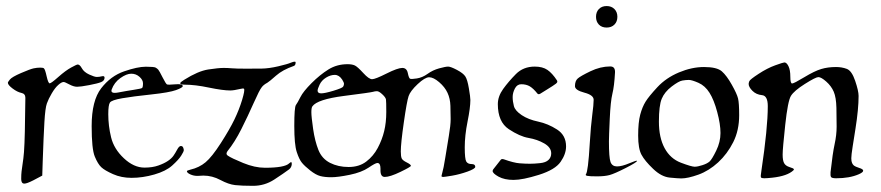

<svg xmlns="http://www.w3.org/2000/svg" viewBox="-20 -580 2901 632"><path d="M324.2 -324.2Q324.2 -314.5 313 -309.8Q301.8 -305.2 273.4 -299.8Q245.1 -294.4 233.9 -294.4Q222.7 -294.4 208 -302.2Q193.4 -310.1 189.5 -310.1Q182.6 -310.1 171.9 -300.5Q161.1 -291 150.4 -272.7Q139.6 -254.4 134.3 -239.5Q128.9 -224.6 126.2 -178.7Q123.5 -132.8 120.6 -48.8L119.1 -2L89.4 13.7Q68.4 24.4 60.1 24.4Q49.8 24.4 49.8 9.3Q49.8 -5.9 51 -15.9Q52.2 -25.9 56.9 -58.8Q61.5 -91.8 62.5 -194.3L63.5 -258.3Q63.5 -271.5 50.3 -274.2Q37.1 -276.9 21.5 -288.6Q5.9 -300.3 5.9 -307.6Q5.9 -310.1 12.7 -318.4Q19.5 -326.7 49.3 -339.6Q79.1 -352.5 90.6 -355Q102.1 -357.4 112.1 -357.4Q122.1 -357.4 124.5 -355Q128.4 -352.1 133.5 -328.9Q138.7 -305.7 143.6 -305.7Q148.4 -305.7 172.1 -326.7Q195.8 -347.7 214.1 -357.7Q232.4 -367.7 235.8 -367.7Q242.7 -367.7 249.5 -355.2Q256.3 -342.8 273.7 -334.7Q291 -326.7 298.8 -326.7Q306.6 -326.7 315.4 -328.9Q324.2 -331.1 324.2 -324.2Z M585 -85.9Q585 -81.1 576.4 -67.6Q567.9 -54.2 547.1 -35.4Q526.4 -16.6 488 -5.6Q449.7 5.4 413.1 5.4Q379.4 5.4 352.1 -6.8Q324.7 -19 313.5 -29.5Q302.2 -40 292 -64.7Q281.7 -89.4 281.7 -165Q281.7 -249 313.2 -289.6Q344.7 -330.1 388.7 -345.2Q432.6 -360.4 460 -360.4Q487.3 -360.4 492.4 -357.4Q497.6 -354.5 501 -350.6Q504.4 -346.7 515.1 -325.4Q525.9 -304.2 529.5 -302.2Q533.2 -300.3 557.4 -302.5Q581.5 -304.7 581.5 -296.4Q581.5 -291.5 559.3 -283.4Q537.1 -275.4 477.3 -269Q417.5 -262.7 382.3 -256.6Q347.2 -250.5 341.8 -242.4Q336.4 -234.4 336.4 -204.1Q336.4 -166 345.7 -127.9Q355 -89.8 387.7 -59.1Q420.4 -28.3 455.6 -28.3Q481.9 -28.3 501.2 -35.2Q520.5 -42 532.7 -50.3Q544.9 -58.6 551 -67.4Q557.1 -76.2 563.2 -87.6Q569.3 -99.1 575 -99.4Q580.6 -99.6 582.8 -94.5Q585 -89.4 585 -85.9ZM450.7 -305.7Q450.7 -316.9 439.2 -327.1Q427.7 -337.4 412.1 -337.4Q396.5 -337.4 376.2 -323Q356 -308.6 347.7 -285.6Q342.3 -270.5 369.4 -275.6Q396.5 -280.8 420.4 -284.4Q444.3 -288.1 447.5 -290.3Q450.7 -292.5 450.7 -305.7Z M953.1 -374.5Q953.1 -364.7 946.8 -362.8Q910.2 -350.1 888.7 -331.1Q867.2 -312 859.9 -307.6Q847.2 -300.8 841.3 -292.5Q834 -283.7 814.9 -240.7Q795.9 -197.8 774.4 -155Q752.9 -112.3 728.5 -82Q725.6 -77.6 725.6 -74.2Q725.6 -70.8 729.5 -67.9Q742.2 -59.1 780.5 -43.5Q818.8 -27.8 852.1 -27.8Q917.5 -27.8 932.1 -42.5Q941.4 -51.3 940.4 -39.1Q939.5 -28.8 931.6 -22.5Q914.6 -9.8 882.8 11Q851.1 31.7 813 31.7Q775.9 31.7 754.2 29.3Q732.4 26.9 705.6 12.5Q678.7 -2 649.4 -2Q645 -2 639.9 -1.5Q634.8 -1 629.9 -1Q617.2 -1 606.2 -6.1Q595.2 -11.2 595.2 -16.6Q595.2 -18.6 606.4 -21.5Q635.7 -28.3 656.7 -45.9Q677.7 -63.5 707 -109.1Q736.3 -154.8 751.7 -186.8Q767.1 -218.8 776.9 -251Q786.6 -283.2 783.2 -287.6Q781.2 -290 772.5 -287.6Q749 -282.2 738.3 -282.2Q713.4 -282.2 667.7 -291.7Q622.1 -301.3 587.9 -301.3Q573.2 -301.3 573.2 -306.2Q573.2 -309.1 586.4 -317.4Q632.3 -346.2 665.5 -351.3Q698.7 -356.4 716.3 -356.4Q728.5 -356.4 743.2 -355.2Q757.8 -354 786.9 -354Q815.9 -354 840.6 -354.2Q865.2 -354.5 896.2 -361.8Q927.2 -369.1 937 -373.5Q946.3 -377.4 950.7 -377Q953.1 -377 953.1 -374.5Z M1528.3 -251Q1528.3 -225.6 1519 -179.7Q1509.8 -133.8 1509.8 -95Q1509.8 -56.2 1514.9 -48.1Q1520 -40 1532.2 -40Q1544.4 -40 1544.4 -30.8Q1544.4 -24.4 1518.6 -15.1Q1492.7 -5.9 1468 -1.7Q1443.4 2.4 1439.5 2.4Q1436 2.4 1434.1 1.5Q1432.1 0.5 1436 -12Q1439.9 -24.4 1445.8 -61.5Q1451.7 -98.6 1457.5 -133.1Q1463.4 -167.5 1463.4 -187.7Q1463.4 -208 1462.6 -231.7Q1461.9 -255.4 1453.1 -274.4Q1444.3 -293.5 1425.5 -309.6Q1406.7 -325.7 1392.6 -325.7Q1378.9 -325.7 1354.7 -303Q1330.6 -280.3 1325 -263.7Q1319.3 -247.1 1309.3 -177.5Q1299.3 -107.9 1299.3 -81.5Q1299.3 -64.5 1302.5 -58.1Q1305.7 -51.8 1319.1 -45.2Q1332.5 -38.6 1332.5 -34.2Q1332.5 -30.8 1298.1 -14.2Q1263.7 2.4 1246.6 2.4Q1232.4 2.4 1232.4 -19V-25.4Q1232.4 -43.5 1222.2 -43.5Q1215.8 -43.5 1193.1 -28.1Q1170.4 -12.7 1131.3 -4.6Q1092.3 3.4 1070.3 3.4Q1048.8 3.4 1034.2 -0.5Q1019.5 -4.4 1001.2 -18.8Q982.9 -33.2 973.9 -44.2Q964.8 -55.2 956.8 -79.6Q948.7 -104 948.7 -165.5Q948.7 -227.1 954.1 -234.4Q959.5 -241.7 968.8 -260.3Q978 -278.8 1005.6 -306.4Q1033.2 -334 1061 -351.3Q1088.9 -368.7 1124 -368.7Q1139.6 -368.7 1148.4 -364.3Q1157.2 -359.9 1175.8 -339.6Q1194.3 -319.3 1204.8 -319.3Q1215.3 -319.3 1252.2 -337.9Q1289.1 -356.4 1304.2 -356.4Q1318.8 -356.4 1322.3 -339.8Q1325.7 -323.2 1329.6 -321Q1333.5 -318.8 1352.1 -321.8Q1370.6 -324.7 1387.5 -336.9Q1404.3 -349.1 1425.5 -355Q1446.8 -360.8 1455.1 -360.8Q1463.4 -360.8 1484.1 -349.9Q1504.9 -338.9 1511.7 -328.4Q1518.6 -317.9 1523.4 -289.1Q1528.3 -260.3 1528.3 -251ZM1127.4 -30.3Q1162.1 -30.3 1185.5 -48.1Q1209 -65.9 1223.4 -93Q1237.8 -120.1 1244.6 -148.4Q1251.5 -176.8 1251.5 -211.2Q1251.5 -245.6 1250.5 -252.4Q1249.5 -259.3 1238.5 -269.5Q1227.5 -279.8 1220.9 -279.8Q1214.4 -279.8 1207 -277.6Q1199.7 -275.4 1112.1 -264.2Q1024.4 -252.9 1008.3 -230Q1004.9 -225.6 1004.9 -210.7Q1004.9 -195.8 1010.7 -155.5Q1016.6 -115.2 1028.1 -86.4Q1039.6 -57.6 1066.4 -43.9Q1093.3 -30.3 1127.4 -30.3ZM1025.4 -281.7Q1025.4 -272.9 1036.9 -272.7Q1048.3 -272.5 1077.4 -281.2Q1106.4 -290 1109.4 -294.7Q1112.3 -299.3 1112.3 -304Q1112.3 -308.6 1106.4 -317.9Q1096.2 -333.5 1082 -333.5Q1067.9 -333.5 1053.2 -324.5Q1038.6 -315.4 1032 -301.3Q1025.4 -287.1 1025.4 -281.7Z M1843.3 -98.1Q1843.3 -73.2 1825.4 -47.4Q1807.6 -21.5 1754.2 -4.6Q1700.7 12.2 1670.4 12.2Q1640.6 12.2 1621.1 1.5Q1601.6 -9.3 1601.6 -17.1Q1601.6 -19.5 1603.5 -22.5Q1627.4 -52.2 1628.4 -54.2Q1630.9 -57.6 1638.2 -55.7Q1671.4 -43.9 1690.2 -42.5Q1709 -41 1724.1 -41Q1738.8 -41 1757.6 -43Q1776.4 -44.9 1785.4 -53.5Q1794.4 -62 1794.4 -75.2Q1794.4 -94.7 1771.5 -107.9Q1748.5 -121.1 1719.7 -126Q1690.9 -130.9 1654.8 -154.8Q1618.7 -178.7 1618.7 -237.3Q1618.7 -262.7 1636.2 -287.1Q1653.8 -311.5 1678.2 -336.2Q1702.6 -360.8 1740.2 -360.8Q1766.1 -360.8 1782 -349.9Q1797.9 -338.9 1813 -315.9Q1814.5 -313.5 1814.5 -311.5Q1814.5 -308.1 1810.1 -304.7Q1800.3 -297.4 1783.9 -287.4Q1767.6 -277.3 1758.3 -271.5Q1752.4 -268.1 1749 -272Q1735.8 -288.6 1724.1 -295.7Q1712.4 -302.7 1695.8 -302.7Q1682.1 -302.7 1674.8 -288.6Q1667.5 -274.4 1667.5 -260.7Q1667.5 -246.1 1671.6 -230.7Q1675.8 -215.3 1697.5 -200.9Q1719.2 -186.5 1751.5 -179.7Q1783.7 -172.9 1813.5 -153.8Q1843.3 -134.8 1843.3 -98.1Z M1951.4 -499Q1941.9 -508.8 1941.9 -524.7Q1941.9 -540.5 1951.4 -550.3Q1960.9 -560.1 1976.8 -560.1Q1992.7 -560.1 2002.4 -550.3Q2012.2 -540.5 2012.2 -524.7Q2012.2 -508.8 2002.4 -499Q1992.7 -489.3 1976.8 -489.3Q1960.9 -489.3 1951.4 -499ZM1984.4 -114.3Q1984.4 -61 1989.7 -46.6Q1995.1 -32.2 2011 -32.2Q2026.9 -32.2 2051.8 -42.7Q2076.7 -53.2 2076.7 -50.3Q2076.7 -45.9 2039.8 -27.1Q2002.9 -8.3 1986.8 -3.9Q1970.7 0.5 1945.3 0.5Q1919.9 0.5 1912.8 -1.2Q1905.8 -2.9 1908.9 -6.8Q1912.1 -10.7 1915.3 -35.2Q1918.5 -59.6 1921.6 -112.5Q1924.8 -165.5 1929.4 -200.7Q1934.1 -235.8 1934.1 -251.5Q1934.1 -267.1 1903.3 -275.1Q1872.6 -283.2 1872.6 -296.4Q1872.6 -313.5 1881.6 -321.5Q1890.6 -329.6 1923.6 -345.5Q1956.5 -361.3 1988.8 -361.3Q2005.4 -361.3 2004.4 -341.3Q2002 -296.4 1995.8 -271.5Q1989.7 -246.6 1987.1 -188.5Q1984.4 -130.4 1984.4 -114.3Z M2413.1 -200.7Q2413.1 -150.9 2393.6 -112.1Q2374 -73.2 2343.8 -45.4Q2313.5 -17.6 2278.8 -5.1Q2244.1 7.3 2222.7 7.3Q2212.4 7.3 2184.8 4.6Q2157.2 2 2129.9 -24.2Q2102.5 -50.3 2091.6 -70.6Q2080.6 -90.8 2080.6 -133.8Q2080.6 -177.2 2087.4 -202.6Q2094.2 -228 2105 -245.4Q2115.7 -262.7 2144 -293.2Q2172.4 -323.7 2214.8 -341.6Q2257.3 -359.4 2297.4 -359.4Q2339.8 -359.4 2356 -345.2Q2372.1 -331.1 2388.9 -301Q2405.8 -271 2409.4 -255.9Q2413.1 -240.7 2413.1 -200.7ZM2351.6 -142.1Q2351.6 -171.4 2340.8 -211.4Q2330.1 -251.5 2315.4 -274.7Q2300.8 -297.9 2279.1 -307.4Q2257.3 -316.9 2247.6 -316.9Q2237.8 -316.9 2226.1 -314.9Q2214.4 -313 2190.9 -295.2Q2167.5 -277.3 2158.2 -254.9Q2148.9 -232.4 2148.9 -179.7Q2148.9 -127 2167.7 -92.3Q2186.5 -57.6 2221.4 -44.4Q2256.3 -31.2 2266.6 -31.2Q2276.4 -31.2 2292.2 -36.4Q2308.1 -41.5 2315.9 -48.6Q2323.7 -55.7 2337.6 -84.2Q2351.6 -112.8 2351.6 -142.1Z M2806.2 -264.2Q2806.2 -221.2 2795.9 -156.2L2786.6 -97.2Q2782.2 -69.3 2782.2 -59.1Q2782.2 -48.8 2784.7 -43.5Q2787.1 -38.1 2791 -34.9Q2794.9 -31.7 2808.1 -27.3Q2821.3 -23.4 2821.3 -18.1Q2821.3 -12.7 2806.6 -6.3Q2776.4 6.8 2732.4 6.8Q2718.3 6.8 2715.6 2.7Q2712.9 -1.5 2713.9 -13.2Q2720.7 -75.2 2727.3 -105.5Q2733.9 -135.7 2733.9 -163.1Q2733.9 -190.4 2733.2 -224.9Q2732.4 -259.3 2724.4 -278.1Q2716.3 -296.9 2699.7 -311.5Q2683.1 -326.2 2673.8 -326.2Q2665 -326.2 2629.4 -303.7Q2593.8 -281.2 2583.5 -264.4Q2573.2 -247.6 2564.7 -168.9Q2556.2 -90.3 2556.2 -71.3Q2556.2 -52.2 2560.8 -43.5Q2565.4 -34.7 2576.7 -30.8Q2587.9 -26.9 2589.6 -26.1Q2591.3 -25.4 2592.8 -23.9Q2594.2 -22.5 2591.8 -19.5Q2571.8 -0.5 2522 4.9Q2504.4 6.8 2495.6 6.8Q2487.3 6.8 2485.1 4.2Q2482.9 1.5 2486.3 -18.1Q2507.3 -158.7 2507.3 -230.5Q2507.3 -265.1 2488.3 -266.8Q2469.2 -268.6 2456.8 -281Q2444.3 -293.5 2444.3 -303.7Q2444.3 -307.1 2446.5 -312.7Q2448.7 -318.4 2477.1 -336.9Q2505.4 -355.5 2531.7 -365Q2558.1 -374.5 2562 -374.5Q2569.3 -374.5 2575.4 -362.1Q2581.5 -349.6 2581.5 -327.4Q2581.5 -305.2 2587.4 -305.2Q2593.3 -305.2 2627.2 -325.7Q2661.1 -346.2 2683.1 -352.8Q2705.1 -359.4 2731.9 -359.4Q2751 -359.4 2767.3 -353.3Q2783.7 -347.2 2794.9 -314Q2806.2 -280.8 2806.2 -264.2Z"/></svg>

Font: Eadui
Style: Medium
Weight: 500
Designer: Peter S. Baker
Version: Version 1.1